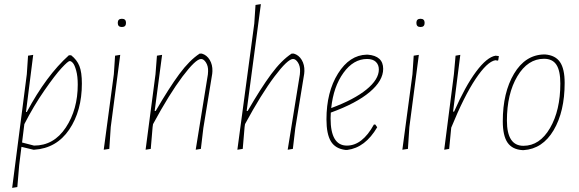

<svg xmlns="http://www.w3.org/2000/svg" viewBox="-20 -722 2806 931"><path d="M141 -456 106 -179H110Q204 -355 314 -454H325Q353 -432 365 -402Q377 -372 377 -317Q377 -184 315.5 -93.5Q254 -3 146 4H142L84 -10L73 79L64 185L39 189L110 -362L116 -452ZM318 -426Q310 -426 278.5 -392Q247 -358 195 -283Q143 -208 98 -120L87 -31L145 -16Q241 -16 299 -103.5Q357 -191 357 -312Q357 -352 349.5 -379.5Q342 -407 333.5 -416.5Q325 -426 318 -426Z M551 -611Q551 -631 571 -631Q591 -631 591 -611Q591 -591 571 -591Q551 -591 551 -611ZM563 -456 517 -106 510 0 483 4 532 -362 538 -452Z M686 4 734 -362 741 -452 766 -456 730 -184H735Q800 -296 849.5 -363Q899 -430 948 -462H959Q983 -455 997 -431.5Q1011 -408 1010 -377L1009 -364L966 -101L954 0L929 4L988 -361L989 -376Q990 -401 979 -418.5Q968 -436 955 -436Q929 -436 865 -351Q801 -266 722 -120L720 -106L711 0Z M1405 -462Q1429 -455 1443 -431.5Q1457 -408 1456 -377L1455 -364L1412 -101L1400 0L1375 4L1434 -361L1435 -376Q1436 -401 1425 -418.5Q1414 -436 1401 -436Q1375 -436 1311 -351Q1247 -266 1168 -120L1166 -106L1157 0L1131 4L1213 -608L1219 -698L1245 -702L1176 -184H1181Q1245 -295 1295 -362.5Q1345 -430 1394 -462Z M1809 -105Q1751 -6 1664 5H1655Q1606 -1 1584.5 -36.5Q1563 -72 1563 -143Q1563 -276 1619 -365.5Q1675 -455 1758 -457H1763Q1838 -451 1838 -388Q1838 -331 1773 -276Q1708 -221 1584 -176Q1583 -167 1583 -148Q1583 -16 1662 -16Q1737 -16 1793 -118H1800ZM1760 -436Q1694 -436 1645.5 -369Q1597 -302 1586 -198Q1697 -239 1757 -288Q1817 -337 1817 -385Q1817 -408 1802.5 -422Q1788 -436 1760 -436Z M1999 -611Q1999 -631 2019 -631Q2039 -631 2039 -611Q2039 -591 2019 -591Q1999 -591 1999 -611ZM2011 -456 1965 -106 1958 0 1931 4 1980 -362 1986 -452Z M2212 -456 2177 -181H2182Q2236 -304 2288.5 -374.5Q2341 -445 2383 -452L2399 -450L2396 -430L2393 -428L2382 -430Q2342 -423 2286 -339Q2230 -255 2168 -103L2158 0L2134 4L2181 -362L2189 -452Z M2618 -458H2623Q2673 -454 2695.5 -421Q2718 -388 2718 -320Q2718 -181 2664.5 -90.5Q2611 0 2519 6H2514Q2464 3 2441 -30.5Q2418 -64 2418 -134Q2418 -273 2472.5 -364.5Q2527 -456 2618 -458ZM2618 -437Q2539 -437 2488.5 -352Q2438 -267 2438 -137Q2438 -15 2518 -15Q2597 -15 2647 -101Q2697 -187 2697 -317Q2697 -379 2678 -408Q2659 -437 2618 -437Z"/></svg>

Font: Alegreya Sans Thin
Style: Italic
Weight: 100
Italic angle: -7°
Designer: Juan Pablo del Peral
Foundry: Huerta Tipografica
Version: Version 2.007